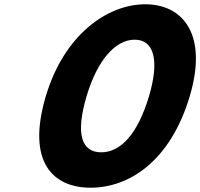

<svg xmlns="http://www.w3.org/2000/svg" viewBox="-20 -860 933 895"><path d="M193.7 -412C102.6 -106 225.5 15 402.5 15C579.5 15 773.6 -106 864.7 -412C949.8 -698 834.1 -840 657.1 -840C480.1 -840 278.8 -698 193.7 -412ZM383.7 -412C433.1 -578 517 -675 608 -675C698 -675 724.4 -579 674.7 -412C621.7 -234 541.7 -150 451.7 -150C360.7 -150 330.7 -234 383.7 -412Z"/></svg>

Font: Hussar
Style: BdOblThree
Weight: 700
Foundry: Cannot Into Space Fonts
Version: Version 2.00